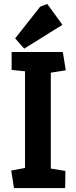

<svg xmlns="http://www.w3.org/2000/svg" viewBox="-20 -955 388 975"><path d="M51 0 37 -89 107 -102V-593L39 -600V-691H299L314 -598L238 -586V-99L312 -87L311 0ZM103 -708 57 -760 184 -921 220 -935 297 -829Z"/></svg>

Font: Kreon Light
Style: Bold
Weight: 700
Version: Version 2.002